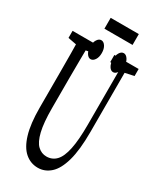

<svg xmlns="http://www.w3.org/2000/svg" viewBox="-258 -1077 965 1160"><g transform="rotate(30 224.5 -496.5)"><path d="M220.2 5.9Q169.4 5.9 130.6 -27.6Q91.8 -61 70.6 -131.8Q49.3 -202.6 49.3 -314V-444.3Q49.3 -506.8 49.3 -568.4Q49.3 -629.9 48.8 -692.4Q48.3 -754.9 46.9 -815.9H117.7Q116.7 -755.9 116 -694.1Q115.2 -632.3 115.2 -569.8Q115.2 -507.3 115.2 -444.3V-349.1Q115.2 -247.6 129.6 -188Q144 -128.4 170.4 -103.8Q196.8 -79.1 231.4 -79.1Q271.5 -79.1 298.6 -107.4Q325.7 -135.7 339.1 -200Q352.5 -264.2 352.5 -370.1V-815.9H388.2V-340.8Q388.2 -214.8 366.7 -138.7Q345.2 -62.5 306.9 -28.3Q268.6 5.9 220.2 5.9ZM-10.7 -766.6V-815.9H188.5V-766.6L95.7 -749H81.5ZM280.8 -766.6V-815.9H450.2V-766.6L372.6 -750H358.4ZM168.5 -721.7Q152.8 -721.7 140.6 -740.5Q128.4 -759.3 128.4 -787.6Q128.4 -816.9 140.4 -835.4Q152.3 -854 168.5 -854Q185.1 -854 197.3 -835.4Q209.5 -816.9 209.5 -787.6Q209.5 -758.3 197.3 -740Q185.1 -721.7 168.5 -721.7ZM325.7 -721.7Q309.1 -721.7 297.6 -740.5Q286.1 -759.3 286.1 -787.6Q286.1 -816.9 297.4 -835.4Q308.6 -854 325.7 -854Q341.3 -854 354 -835.4Q366.7 -816.9 366.7 -787.6Q366.7 -758.3 354 -740Q341.3 -721.7 325.7 -721.7ZM149.4 -923.3V-999H345.7V-923.3Z"/></g></svg>

Font: Scarab Serif
Style: Condensed
Weight: 400
Designer: John Roberts
Foundry: Scarab
Version: 1.0